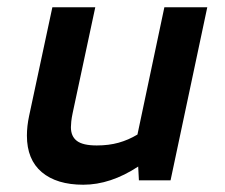

<svg xmlns="http://www.w3.org/2000/svg" viewBox="-20 -496 620 528"><path d="M209 12Q136 12 95 -22.5Q54 -57 54 -123Q54 -149 60 -177L124 -476H242L180 -186Q177 -172 176 -162Q175 -152 175 -146Q175 -121 191.5 -108.5Q208 -96 246 -96Q279 -96 306 -103.5Q333 -111 358 -126L432 -476H550L449 0H362L360 -38Q284 12 209 12Z"/></svg>

Font: Sometype Mono
Style: Bold Italic
Weight: 700
Italic angle: -12°
Monospace: yes
Designer: Ryoichi Tsunekawa
Foundry: Dharma Type
Version: Version 1.000; ttfautohint (v1.8.3)